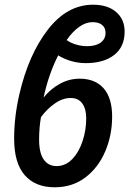

<svg xmlns="http://www.w3.org/2000/svg" viewBox="-20 -785 549 815"><path d="M40 -196Q40 -289 62 -384Q101 -553 183 -659Q265 -765 375 -765Q437 -765 473 -734Q509 -703 509 -651Q509 -586 464.5 -551.5Q420 -517 344 -517Q312 -517 281.5 -526Q251 -535 227 -550Q186 -469 165 -371Q195 -408 234.5 -429.5Q274 -451 318 -451Q384 -451 420 -410Q456 -369 456 -290Q456 -211 426.5 -142Q397 -73 342 -31.5Q287 10 212 10Q130 10 85 -41.5Q40 -93 40 -196ZM428 -646Q428 -667 413.5 -679Q399 -691 373 -691Q344 -691 315.5 -670.5Q287 -650 263 -615Q279 -603 302.5 -596Q326 -589 350 -589Q386 -589 407 -604Q428 -619 428 -646ZM346 -283Q346 -322 329.5 -345.5Q313 -369 280 -369Q246 -369 213 -346Q180 -323 154 -288Q146 -243 146 -192Q146 -136 165.5 -108Q185 -80 220 -80Q258 -80 286.5 -109.5Q315 -139 330.5 -186Q346 -233 346 -283Z"/></svg>

Font: Noto Sans UI NarrowMedium
Style: Italic
Weight: 500
Width: 4
Italic angle: -12°
Designer: Monotype Design Team
Foundry: Monotype Imaging Inc.
Version: Version 1.001